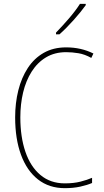

<svg xmlns="http://www.w3.org/2000/svg" viewBox="-20 -971 540 1001"><path d="M318 10Q236 10 178 -35.5Q120 -81 89.5 -164Q59 -247 59 -359Q59 -434 75.5 -500Q92 -566 125 -616.5Q158 -667 208 -695.5Q258 -724 325 -724Q403 -724 467 -692L456 -669Q422 -688 389 -693.5Q356 -699 325 -699Q265 -699 220 -672Q175 -645 145 -597.5Q115 -550 100.5 -489Q86 -428 86 -359Q86 -257 112.5 -179.5Q139 -102 191 -58.5Q243 -15 318 -15Q364 -15 399.5 -24Q435 -33 460 -44V-17Q435 -6 398.5 2Q362 10 318 10ZM272 -801Q306 -836 340 -875.5Q374 -915 397 -951H427V-944Q402 -909 363.5 -866Q325 -823 290 -792H272Z"/></svg>

Font: Noto Sans Mono ExtraCondensed Thin
Style: Regular
Weight: 100
Width: 2
Designer: Monotype Design Team
Foundry: Monotype Imaging Inc.
Version: Version 2.014; ttfautohint (v1.8.4.7-5d5b)